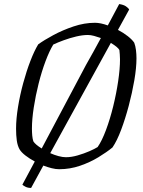

<svg xmlns="http://www.w3.org/2000/svg" viewBox="-20 -832 702 944"><path d="M133 92Q117 92 106 86.5Q95 81 90 76L151 -38Q125 -52 105 -67.5Q85 -83 76 -98Q66 -116 62.5 -141.5Q59 -167 59 -199Q59 -247 68.5 -305.5Q78 -364 94 -423Q110 -482 129.5 -532.5Q149 -583 168 -614Q197 -635 242.5 -659.5Q288 -684 341.5 -702Q395 -720 447 -720Q474 -720 510 -707Q527 -739 541.5 -766Q556 -793 566 -812Q587 -809 599 -801Q611 -793 615 -785L560 -685Q587 -671 608.5 -654Q630 -637 640 -622Q646 -606 648.5 -586Q651 -566 651 -545Q651 -499 640.5 -437.5Q630 -376 613 -312Q596 -248 575.5 -193.5Q555 -139 533 -107Q505 -84 464 -59Q423 -34 373.5 -17Q324 0 271 0Q254 0 234 -5Q214 -10 193 -18ZM144 -137Q154 -121 185 -102L403 -513Q421 -544 439.5 -578Q458 -612 476 -645Q459 -651 442.5 -655.5Q426 -660 412 -660Q386 -660 354.5 -652.5Q323 -645 293 -634Q263 -623 242 -613Q223 -582 204 -531.5Q185 -481 170 -421.5Q155 -362 146 -303.5Q137 -245 137 -200Q137 -182 138.5 -165.5Q140 -149 144 -137ZM304 -59Q331 -59 362 -68Q393 -77 419.5 -88.5Q446 -100 460 -109Q481 -139 501 -192.5Q521 -246 536.5 -309Q552 -372 561 -433Q570 -494 570 -540Q570 -552 569 -564Q568 -576 567 -586Q560 -600 525 -621L227 -79Q247 -70 267.5 -64.5Q288 -59 304 -59Z"/></svg>

Font: Texturina 72pt 72pt Light
Style: Italic
Weight: 300
Italic angle: -11°
Designer: Guillermo Torres Carreño
Foundry: Omnibus-Type
Version: Version 1.002; ttfautohint (v1.8.3)